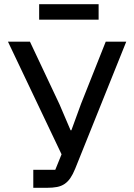

<svg xmlns="http://www.w3.org/2000/svg" viewBox="-20 -897 642 917"><path d="M139 -86H244L274 -160L18 -698H123L264 -399L317 -275H321L367 -401L485 -698H583L339 -91Q328 -64 316 -46.5Q304 -29 288.5 -18.5Q273 -8 252.5 -4Q232 0 203 0H139ZM167 -877H451V-803H167Z"/></svg>

Font: IBM Plex Sans Text
Style: Regular
Weight: 450
Designer: Mike Abbink, Paul van der Laan, Pieter van Rosmalen
Foundry: Bold Monday
Version: Version 3.005